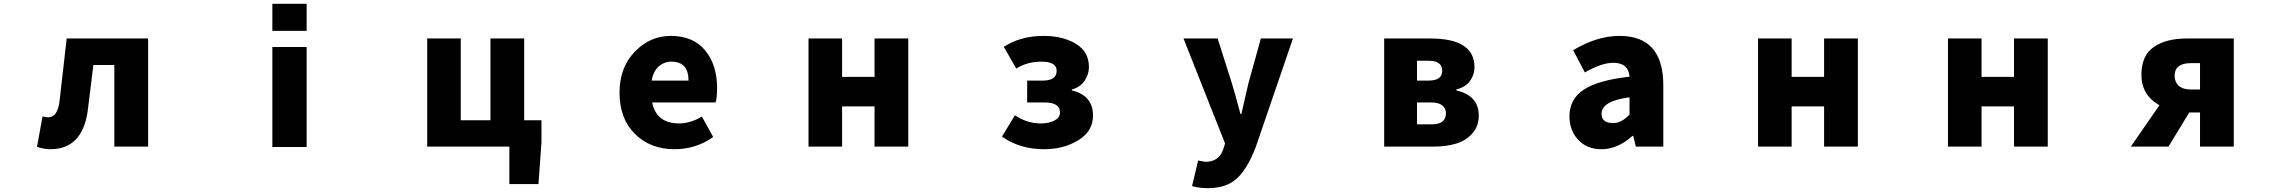

<svg xmlns="http://www.w3.org/2000/svg" viewBox="-20 -772 12040 1011"><path d="M245.1 13.7Q210.9 13.7 174.8 1L204.1 -159.2Q225.6 -154.3 233.4 -154.3Q282.2 -154.3 293 -235.4L331.1 -569.3H759.8V0H582V-429.7H471.7Q445.3 -212.9 441.4 -184.6Q412.1 13.7 245.1 13.7Z M1414.1 -609.4V-752H1594.7V-609.4ZM1414.1 2V-524.4H1594.7V2Z M2740.2 -138.7H2831.1V-22.5L2815.4 197.3H2662.1V0H2229.5V-569.3H2406.2V-138.7H2562.5V-569.3H2740.2Z M3531.2 13.7Q3405.3 13.7 3323.7 -66.4Q3242.2 -146.5 3242.2 -284.2Q3242.2 -417 3322.8 -500Q3403.3 -583 3511.7 -583Q3629.9 -583 3692.9 -506.8Q3755.9 -430.7 3755.9 -307.6Q3755.9 -257.8 3748 -232.4H3414.1Q3436.5 -122.1 3555.7 -122.1Q3615.2 -122.1 3675.8 -158.2L3735.4 -50.8Q3645.5 13.7 3531.2 13.7ZM3411.1 -347.7H3605.5Q3605.5 -447.3 3515.6 -447.3Q3476.6 -447.3 3448.2 -421.9Q3419.9 -396.5 3411.1 -347.7Z M4237.3 0V-569.3H4414.1V-367.2H4585V-569.3H4762.7V0H4585V-211.9H4414.1V0Z M5477.5 13.7Q5350.6 13.7 5255.9 -52.7L5324.2 -165Q5387.7 -122.1 5460 -122.1Q5504.9 -122.1 5533.2 -137.7Q5561.5 -153.3 5561.5 -180.7Q5561.5 -232.4 5480.5 -232.4H5388.7V-347.7H5471.7Q5543.9 -347.7 5543.9 -399.4Q5543.9 -447.3 5463.9 -447.3Q5388.7 -447.3 5331.1 -411.1L5265.6 -525.4Q5354.5 -583 5475.6 -583Q5576.2 -583 5645 -541.5Q5713.9 -500 5713.9 -418.9Q5713.9 -380.9 5691.4 -347.2Q5668.9 -313.5 5624 -300.8V-295.9Q5735.4 -269.5 5735.4 -163.1Q5735.4 -81.1 5658.2 -33.7Q5581.1 13.7 5477.5 13.7Z M6340.8 218.8Q6294.9 218.8 6256.8 208L6289.1 73.2Q6323.2 80.1 6327.1 80.1Q6400.4 80.1 6421.9 11.7L6430.7 -16.6L6211.9 -569.3H6391.6L6466.8 -333Q6480.5 -289.1 6511.7 -171.9H6516.6Q6522.5 -199.2 6553.7 -333L6619.1 -569.3H6788.1L6592.8 1Q6548.8 116.2 6493.2 167.5Q6437.5 218.8 6340.8 218.8Z M7268.6 0V-569.3H7512.7Q7744.1 -569.3 7744.1 -418Q7744.1 -378.9 7720.7 -346.2Q7697.3 -313.5 7648.4 -300.8V-295.9Q7766.6 -268.6 7766.6 -164.1Q7766.6 -107.4 7732.9 -69.3Q7699.2 -31.2 7647 -15.6Q7594.7 0 7527.3 0ZM7441.4 -347.7H7502.9Q7574.2 -347.7 7574.2 -399.4Q7574.2 -452.1 7502.9 -452.1H7441.4ZM7441.4 -117.2H7518.6Q7593.8 -117.2 7593.8 -175.8Q7593.8 -201.2 7574.7 -216.8Q7555.7 -232.4 7517.6 -232.4H7441.4Z M8413.1 13.7Q8335.9 13.7 8290 -36.1Q8244.1 -85.9 8244.1 -159.2Q8244.1 -250 8319.3 -299.8Q8394.5 -349.6 8560.5 -368.2Q8554.7 -441.4 8474.6 -441.4Q8414.1 -441.4 8325.2 -390.6L8263.7 -507.8Q8389.6 -583 8507.8 -583Q8738.3 -583 8738.3 -323.2V0H8593.8L8580.1 -56.6H8576.2Q8498 13.7 8413.1 13.7ZM8474.6 -124Q8518.6 -124 8560.5 -168.9V-259.8Q8413.1 -240.2 8413.1 -172.9Q8413.1 -124 8474.6 -124Z M9237.3 0V-569.3H9414.1V-367.2H9585V-569.3H9762.7V0H9585V-211.9H9414.1V0Z M10237.3 0V-569.3H10414.1V-367.2H10585V-569.3H10762.7V0H10585V-211.9H10414.1V0Z M11564.5 -300.8V-439.5H11516.6Q11430.7 -439.5 11430.7 -373Q11430.7 -339.8 11452.6 -320.3Q11474.6 -300.8 11516.6 -300.8ZM11494.1 -569.3H11742.2V0H11564.5V-179.7H11507.8L11398.4 0H11200.2L11350.6 -217.8Q11255.9 -271.5 11255.9 -377.9Q11255.9 -479.5 11320.8 -524.4Q11385.7 -569.3 11494.1 -569.3Z"/></svg>

Font: Gen Shin Gothic Monospace Heavy
Style: Bold
Weight: 800
Designer: [Source Han Sans]
Ryoko NISHIZUKA  (kana & ideographs); Paul D. Hunt (Latin, Greek & Cyrillic); Wenlong ZHANG  (bopomofo
Version: Version 1.002.20150607